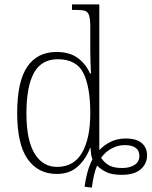

<svg xmlns="http://www.w3.org/2000/svg" viewBox="-20 -780 692 872"><path d="M364 68Q369 31 377.5 1Q386 -29 400 -57Q396 -65 394 -78.5Q392 -92 391 -108H389Q370 -57 333 -23.5Q296 10 238 10Q153 10 105.5 -57.5Q58 -125 58 -267Q58 -409 103.5 -476.5Q149 -544 237 -544Q295 -544 332 -517.5Q369 -491 389 -446H393Q392 -467 391 -496.5Q390 -526 390 -548V-658Q390 -694 384.5 -710.5Q379 -727 365 -731Q351 -735 325 -735H307V-760H431V-98Q452 -121 482.5 -136Q513 -151 551 -151Q600 -151 624 -130Q648 -109 648 -74Q648 -37 619.5 -11.5Q591 14 533 14Q487 14 461.5 1Q436 -12 421 -28Q413 -10 407 16Q401 42 397 72ZM241 -22Q317 -23 353.5 -88Q390 -153 390 -265Q390 -386 358.5 -448.5Q327 -511 242 -511Q169 -511 134.5 -449.5Q100 -388 100 -265Q100 -143 137.5 -82Q175 -21 241 -22ZM535 -17Q569 -17 591 -31Q613 -45 613 -72Q613 -97 595.5 -109Q578 -121 547 -121Q516 -121 487.5 -106Q459 -91 439 -63Q457 -38 478 -27.5Q499 -17 535 -17Z"/></svg>

Font: Noto Serif SemiCondensed ExtraLight
Style: Regular
Weight: 200
Width: 4
Designer: Monotype Design Team
Foundry: Monotype Imaging Inc.
Version: Version 2.014